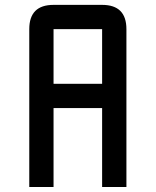

<svg xmlns="http://www.w3.org/2000/svg" viewBox="-20 -752 626 772"><path d="M195.3 -732.4H390.6Q488.3 -732.4 488.3 -634.8V0H390.6V-317.4H195.3V0H97.7V-634.8Q97.7 -732.4 195.3 -732.4ZM390.6 -634.8H195.3V-415H390.6Z"/></svg>

Font: BabelStone Zanabazar
Style: Regular
Weight: 400
Designer: Andrew West
Foundry: Andrew West
Version: Version 10.002;August 6, 2021